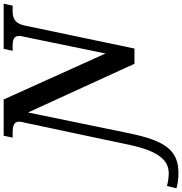

<svg xmlns="http://www.w3.org/2000/svg" viewBox="-153 -761 994 1048"><g transform="rotate(-90 344.0 -237.0)"><path d="M-76 240C50 240 100 164 140 -26L254 -581L520 0H603L729 -601C741 -657 773 -665 809 -665H837L848 -714H601L591 -665H617C647 -665 672 -660 672 -630C672 -624 670 -611 666 -596L576 -158L325 -714H127L117 -665H145C175 -665 204 -660 204 -630C204 -624 202 -613 198 -597L76 -22C42 135 -9 187 -78 187C-97 187 -130 183 -147 177L-160 229C-134 236 -114 240 -76 240Z"/></g></svg>

Font: Noto Serif Semi
Style: Italic
Weight: 600
Italic angle: -12°
Designer: Monotype Design Team
Foundry: Monotype Imaging Inc.
Version: Version 1.901